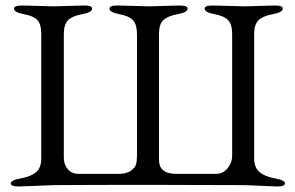

<svg xmlns="http://www.w3.org/2000/svg" viewBox="-20 -673 1074 698"><path d="M407 -653 524 -650 633 -653Q662 -653 662 -642Q662 -628 626 -621.5Q590 -615 574 -600Q558 -585 558 -550V-92Q558 -41 620 -41H766Q791 -41 807.5 -61.5Q824 -82 824 -106V-549Q824 -584 809.5 -599.5Q795 -615 759.5 -621.5Q724 -628 724 -642Q724 -653 753 -653L870 -650L979 -653Q1008 -653 1008 -642Q1008 -628 972 -621.5Q936 -615 920 -599.5Q904 -584 904 -550V-98Q904 -64 923.5 -47.5Q943 -31 979.5 -24.5Q1016 -18 1016 -6.5Q1016 5 987 5L870 0L522 -1Q310 -1 176 0L48 5Q19 5 19 -6.5Q19 -18 55.5 -24.5Q92 -31 111 -47Q130 -63 130 -97V-549Q130 -585 116 -600Q102 -615 66.5 -621.5Q31 -628 31 -642Q31 -653 60 -653L177 -650L286 -653Q315 -653 315 -642Q315 -628 279 -621.5Q243 -615 227.5 -599.5Q212 -584 212 -549V-99Q212 -75 226.5 -58Q241 -41 264 -41H411Q440 -41 455.5 -52Q471 -63 474.5 -75.5Q478 -88 478 -106V-548Q478 -584 463.5 -599.5Q449 -615 413.5 -621.5Q378 -628 378 -642Q378 -653 407 -653Z"/></svg>

Font: EB Garamond
Style: Regular
Weight: 400
Version: Version 0.012